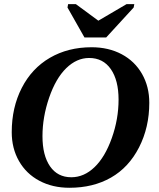

<svg xmlns="http://www.w3.org/2000/svg" viewBox="-20 -888 762 918"><path d="M546.9 -411.6Q546.9 -504.4 509.8 -557.6Q472.7 -610.8 406.2 -610.8Q346.7 -610.8 296.6 -562Q246.6 -513.2 214.8 -420.7Q183.1 -328.1 183.1 -236.8Q183.1 -145 219.2 -92.8Q255.4 -40.5 320.8 -40.5Q381.8 -40.5 432.1 -88.9Q482.4 -137.2 514.6 -228Q546.9 -318.8 546.9 -411.6ZM312 9.8Q231 9.8 168.2 -23.7Q105.5 -57.1 70.8 -117.9Q36.1 -178.7 36.1 -255.9Q36.1 -374 84 -467.5Q131.8 -561 218.5 -611.6Q305.2 -662.1 418 -662.1Q499 -662.1 561.8 -628.7Q624.5 -595.2 659.2 -534.4Q693.8 -473.6 693.8 -396.5Q693.8 -279.3 644.8 -183.3Q595.7 -87.4 510.5 -38.8Q425.3 9.8 312 9.8ZM622.1 -868.2 619.1 -852.1 487.8 -709H383.8L302.7 -852.1L305.7 -868.2H342.8L450.2 -789.1L585 -868.2Z"/></svg>

Font: Tinos
Style: Bold Italic
Weight: 700
Italic angle: -16.333°
Designer: Steve Matteson
Foundry: Monotype Imaging Inc.
Version: Version 1.23